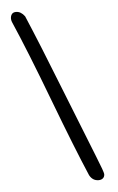

<svg xmlns="http://www.w3.org/2000/svg" viewBox="-55 -782 530 859"><g transform="rotate(-5 210.0 -353.0)"><path d="M380 13Q380 4 351 -68L234 -363Q142 -597 89 -721Q72 -744 50 -744Q37 -744 31 -736Q25 -728 25 -716Q25 -709 28 -701Q87 -566 175 -333Q258 -114 312 12Q326 38 353 38Q365 38 372.5 31.5Q380 25 380 13Z"/></g></svg>

Font: Patrick Hand SC
Style: Regular
Weight: 400
Designer: Patrick Wagesreiter
Foundry: Patrick Wagesreiter
Version: Version 2.001; ttfautohint (v1.8.2)